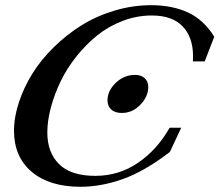

<svg xmlns="http://www.w3.org/2000/svg" viewBox="-20 -696 833 729"><path d="M286.1 13.2Q167.5 13.2 100.3 -43.7Q33.2 -100.6 33.2 -199.2Q33.2 -251.5 51.8 -307.6Q70.3 -363.8 103 -416.5Q135.7 -469.2 184.1 -516.6Q232.4 -564 288.8 -599.4Q345.2 -634.8 414.1 -655.5Q482.9 -676.3 554.2 -676.3Q633.8 -676.3 693.6 -648.7Q753.4 -621.1 793.5 -556.6L757.3 -462.9H712.4Q712.9 -469.2 712.9 -483.4Q712.9 -554.2 673.6 -595.7Q634.3 -637.2 556.2 -637.2Q499.5 -637.2 445.8 -616.7Q392.1 -596.2 349.4 -561.8Q306.6 -527.3 270.5 -482.2Q234.4 -437 210.4 -387.5Q186.5 -337.9 173.1 -287.6Q159.7 -237.3 159.7 -192.9Q159.7 -116.7 204.6 -72.5Q249.5 -28.3 341.8 -28.3Q431.6 -28.3 504.4 -78.1Q577.1 -127.9 624 -210.9H668L625 -119.1Q528.3 -44.9 445.8 -15.9Q363.3 13.2 286.1 13.2ZM442.4 -267.1Q417 -267.1 402.6 -279.8Q388.2 -292.5 388.2 -315.4Q388.2 -351.1 419.4 -381.3Q450.7 -411.6 493.2 -411.6Q515.6 -411.6 529.3 -399.2Q543 -386.7 543 -365.7Q543 -329.6 512.9 -298.3Q482.9 -267.1 442.4 -267.1Z"/></svg>

Font: Elstob 6pt SemiBold
Style: Italic
Weight: 600
Italic angle: -20°
Designer: Peter S. Baker
Version: Version 1.015